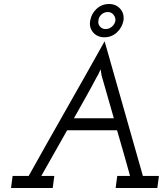

<svg xmlns="http://www.w3.org/2000/svg" viewBox="-20 -938 840 958"><path d="M43 -60 35 0H243L251 -60H186L315 -288H564Q581 -231 597 -174Q613 -117 629 -60H565L557 0H765L773 -60H693Q645 -230 597.5 -396Q550 -562 502 -732Q407 -562 312.5 -396Q218 -230 123 -60ZM349 -348Q376 -396 408 -453Q440 -510 463 -554Q467 -561 469.5 -565Q472 -569 482 -592L487 -561L548 -348ZM471 -835Q472 -853 486 -865.5Q500 -878 518 -878Q535 -878 546 -865Q557 -852 556 -835Q553 -818 539 -805.5Q525 -793 507 -793Q490 -793 479 -805.5Q468 -818 471 -835ZM430 -835Q424 -800 445 -776Q466 -752 501 -752Q537 -752 563 -776Q589 -800 596 -835Q601 -870 580 -894Q559 -918 524 -918Q488 -918 462 -894Q436 -870 430 -835Z"/></svg>

Font: Josefin Slab Thin SemiBold
Style: Italic
Weight: 600
Italic angle: -12°
Version: Version 2.000